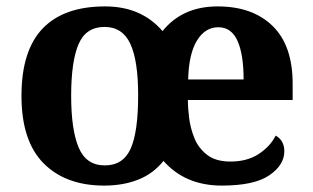

<svg xmlns="http://www.w3.org/2000/svg" viewBox="-20 -569 975 599"><path d="M305 10Q185 10 116 -59.5Q47 -129 47 -270Q47 -411 113 -480Q179 -549 308 -549Q421 -549 487 -472Q549 -549 659 -549Q768 -549 830.5 -488Q893 -427 893 -308V-257H566Q566 -234 570 -201.5Q574 -169 586.5 -138Q599 -107 626 -86Q653 -65 699 -65Q751 -65 787 -88.5Q823 -112 840 -146Q867 -131 867 -97Q867 -54 820 -22Q773 10 672 10Q558 10 490 -67Q458 -27 411 -8.5Q364 10 305 10ZM307 -53Q364 -53 387.5 -105Q411 -157 411 -272Q411 -380 386.5 -432.5Q362 -485 306 -485Q248 -485 225 -431Q202 -377 202 -270Q202 -164 225.5 -108.5Q249 -53 307 -53ZM740 -321Q740 -399 721 -441.5Q702 -484 661 -484Q620 -484 594.5 -442.5Q569 -401 567 -321Z"/></svg>

Font: Noto Serif Oriya
Style: Bold
Weight: 700
Designer: David Williams
Foundry: Google LLC, David Williams
Version: Version 1.051; ttfautohint (v1.8.4.7-5d5b)